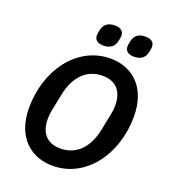

<svg xmlns="http://www.w3.org/2000/svg" viewBox="-162 -1021 1014 1149"><g transform="rotate(20 345.5 -446.5)"><path d="M346 -768C395 -768 416 -793 423 -826C427 -845 428 -854 428 -861C428 -886 411 -905 371 -905C322 -905 301 -880 294 -847C290 -828 289 -819 289 -812C289 -787 306 -768 346 -768ZM541 -768C590 -768 611 -793 618 -826C622 -845 623 -854 623 -861C623 -886 606 -905 566 -905C517 -905 496 -880 489 -847C485 -828 484 -819 484 -812C484 -787 501 -768 541 -768ZM306 12C519 12 664 -192 664 -430C664 -622 550 -710 415 -710C202 -710 56 -506 56 -268C56 -76 171 12 306 12ZM315 -101C230 -101 184 -152 184 -242C184 -258 185 -278 190 -300L211 -404C235 -526 304 -597 405 -597C490 -597 536 -546 536 -456C536 -440 535 -420 530 -398L509 -294C485 -172 416 -101 315 -101Z"/></g></svg>

Font: Braiins Sans SemiBold
Style: Italic
Weight: 600
Italic angle: -11.31°
Designer: Mike Abbink, Paul van der Laan, Pieter van Rosmalen, Jiri Chlebus, Lubos Buracinsky
Foundry: Bold Monday, Sudetype
Version: Version 1.000;hotconv 1.0.109;makeotfexe 2.5.65596